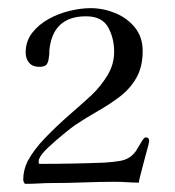

<svg xmlns="http://www.w3.org/2000/svg" viewBox="-20 -824 430 471"><path d="M346 -478Q346 -477 345 -473Q344 -469 344 -468Q343 -465 339.5 -451.5Q336 -438 331.5 -421.5Q327 -405 324 -392.5Q321 -380 321 -380V-376Q306 -376 291.5 -377Q277 -378 262 -378Q224 -378 185 -376.5Q146 -375 108 -375Q92 -375 75.5 -374Q59 -373 43 -373Q40 -373 38.5 -377Q37 -381 37 -383Q37 -407 48 -429Q63 -457 91 -486Q119 -515 150 -542Q181 -569 205 -591Q227 -612 243.5 -639Q260 -666 260 -697Q260 -731 245 -757.5Q230 -784 191 -784Q109 -784 101 -700Q101 -696 101 -692.5Q101 -689 100 -685Q99 -672 94.5 -666Q90 -660 76 -660Q60 -660 51.5 -670Q43 -680 43 -695Q43 -723 59 -743.5Q75 -764 99.5 -777.5Q124 -791 151.5 -797.5Q179 -804 202 -804Q233 -804 262.5 -792Q292 -780 311 -756.5Q330 -733 330 -699Q330 -660 314.5 -633Q299 -606 274 -587Q249 -568 220 -551.5Q191 -535 164 -517Q154 -510 134.5 -494Q115 -478 97.5 -461.5Q80 -445 76 -434Q75 -432 75 -429Q75 -426 75 -424Q75 -422 78 -422Q157 -422 235 -425Q255 -426 275.5 -429.5Q296 -433 309 -448Q313 -452 318 -461Q323 -470 328.5 -478.5Q334 -487 337 -487Q346 -487 346 -478Z"/></svg>

Font: Kaisei HarunoUmi Medium
Style: Regular
Weight: 500
Designer: Font-Kai, 金井和夫
Foundry: KAZUO KANAI
Version: Version 5.003